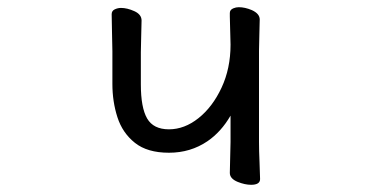

<svg xmlns="http://www.w3.org/2000/svg" viewBox="-20 -503 1040 533"><path d="M620 -379 618 -457V-467Q618 -476 628 -480Q635 -483 643 -483Q660 -483 679 -475Q701 -465 701 -449Q701 -442 700 -408Q699 -374 699 -362V-109Q699 -85 700.5 -51.5Q702 -18 702 -6Q702 10 677 10Q660 10 640 2Q618 -7 618 -23Q618 -31 619 -66.5Q620 -102 620 -109V-182Q594 -137 556 -111Q509 -79 449 -79Q389 -79 354.5 -106.5Q320 -134 306 -177.5Q292 -221 292 -270V-361Q292 -365 291 -409.5Q290 -454 290 -463.5Q290 -473 298.5 -477Q307 -481 316 -481Q333 -481 353 -472Q373 -463 373 -446Q373 -438 372 -404Q371 -370 371 -358V-269Q371 -204 388.5 -174Q406 -144 449 -144Q492 -144 531 -175Q570 -206 595 -259.5Q620 -313 620 -379Z"/></svg>

Font: Moon Stars Kai HW
Style: Bold
Weight: 700
Designer: GuiWonder
Version: Version 1.101